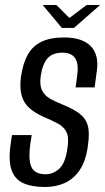

<svg xmlns="http://www.w3.org/2000/svg" viewBox="-20 -742 421 769"><path d="M161 7Q107 7 73 -8.5Q39 -24 26 -62Q13 -100 23 -167L28 -201H107L101 -162Q95 -115 100.5 -89.5Q106 -64 122 -54Q138 -44 162 -44Q193 -44 217.5 -66.5Q242 -89 250 -148Q257 -191 246.5 -212.5Q236 -234 212 -247Q188 -260 150 -276Q120 -290 98 -309Q76 -328 67 -358.5Q58 -389 64 -435Q72 -489 91.5 -523.5Q111 -558 146.5 -575Q182 -592 237 -592Q309 -592 343 -557.5Q377 -523 368 -459L359 -392Q340 -392 320.5 -392Q301 -392 283 -392L289 -438Q296 -485 281.5 -508Q267 -531 230 -531Q190 -531 170 -508Q150 -485 143 -437Q138 -401 148.5 -380Q159 -359 180 -347Q201 -335 229 -324Q271 -307 296.5 -288.5Q322 -270 331 -241Q340 -212 332 -158Q324 -97 299 -60.5Q274 -24 238 -8.5Q202 7 161 7ZM228 -630 151 -722H206L258 -670L327 -722H381L276 -630Z"/></svg>

Font: Alumni Sans Thin Medium
Style: Italic
Weight: 500
Italic angle: -8°
Version: Version 1.016